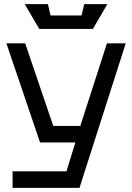

<svg xmlns="http://www.w3.org/2000/svg" viewBox="-20 -770 640 930"><path d="M41 140V60H302L345 -80H174L11 -560H102L238 -160H369L498 -560H589L365 140ZM388 -750H500L430 -630H170L100 -750H212L225 -695H375Z"/></svg>

Font: Tektur
Style: Regular
Weight: 400
Designer: Adam Jagosz
Foundry: Adam Jagosz
Version: Version 1.005;gftools[0.9.30]